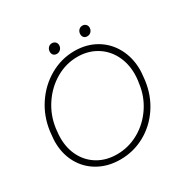

<svg xmlns="http://www.w3.org/2000/svg" viewBox="-180 -986 1167 1174"><g transform="rotate(-30 404.0 -399.0)"><path d="M49 -279Q49 -296 53 -332L55 -351Q68 -450 121.5 -530Q175 -610 256 -656Q337 -702 429 -702Q514 -702 580 -663.5Q646 -625 683 -556.5Q720 -488 720 -402Q720 -385 716 -349L714 -330Q701 -231 648.5 -152.5Q596 -74 516 -30Q436 14 343 14Q257 14 190 -23.5Q123 -61 86 -127.5Q49 -194 49 -279ZM673 -332 676 -351Q679 -375 679 -397Q679 -473 647 -533.5Q615 -594 557.5 -628Q500 -662 427 -662Q346 -662 274.5 -620.5Q203 -579 155 -507.5Q107 -436 95 -349L93 -330Q90 -306 90 -283Q90 -208 121.5 -149Q153 -90 210 -57Q267 -24 341 -24Q423 -24 495 -64.5Q567 -105 614.5 -175.5Q662 -246 673 -332ZM297 -772Q297 -789 307.5 -800.5Q318 -812 334 -812Q348 -812 357.5 -803Q367 -794 367 -780Q367 -763 356 -751.5Q345 -740 329 -740Q314 -740 305.5 -749Q297 -758 297 -772ZM512 -772Q512 -789 522.5 -800.5Q533 -812 549 -812Q563 -812 572.5 -803Q582 -794 582 -780Q582 -763 571 -751.5Q560 -740 544 -740Q529 -740 520.5 -749Q512 -758 512 -772Z"/></g></svg>

Font: Bellota Text Light
Style: Italic
Weight: 300
Italic angle: -7.5°
Designer: Kemie Guaida
Foundry: Kemie Guaida
Version: Version 4.001